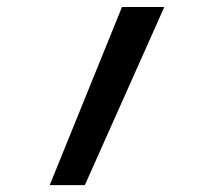

<svg xmlns="http://www.w3.org/2000/svg" viewBox="-20 -538 626 558"><path d="M124.5 0 334.5 -517.6H457.5L226.6 0Z"/></svg>

Font: Cascadia Mono Medium
Style: Regular
Weight: 500
Monospace: yes
Designer: Aaron Bell
Foundry: Saja Typeworks
Version: Version 2407.024